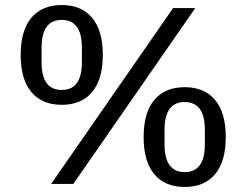

<svg xmlns="http://www.w3.org/2000/svg" viewBox="-20 -730 978 762"><path d="M183 0 667 -698H755L271 0ZM225 -314Q147 -314 104.5 -364.5Q62 -415 62 -512Q62 -609 104.5 -659.5Q147 -710 225 -710Q303 -710 345.5 -659.5Q388 -609 388 -512Q388 -415 345.5 -364.5Q303 -314 225 -314ZM225 -373Q305 -373 305 -483V-541Q305 -651 225 -651Q145 -651 145 -541V-483Q145 -373 225 -373ZM713 12Q635 12 592.5 -38.5Q550 -89 550 -186Q550 -283 592.5 -333.5Q635 -384 713 -384Q791 -384 833.5 -333.5Q876 -283 876 -186Q876 -89 833.5 -38.5Q791 12 713 12ZM713 -47Q793 -47 793 -157V-215Q793 -325 713 -325Q633 -325 633 -215V-157Q633 -47 713 -47Z"/></svg>

Font: IBM Plex Sans KR Text
Style: Regular
Weight: 450
Designer: Mike Abbink; Paul van der Laan; Pieter van Rosmalen; Wujin Sim; Chorong Kim; Dohee Lee;
Foundry: Sandoll Inc.
Version: Version 1.001